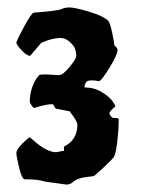

<svg xmlns="http://www.w3.org/2000/svg" viewBox="-20 -813 379 516"><path d="M72 -523Q68 -523 60 -538Q60 -574 78 -602L85 -611Q87 -613 103 -613L138 -611Q149 -611 167 -633Q185 -655 185 -662.5Q185 -670 182.5 -679.5Q180 -689 168 -700Q156 -711 142 -711Q121 -711 91 -698L61 -663Q52 -663 38 -678Q24 -693 24 -698Q24 -703 44.5 -741Q65 -779 71 -779Q136 -784 145 -788.5Q154 -793 167.5 -793Q181 -793 219.5 -781.5Q258 -770 271 -757Q276 -751 281.5 -725Q287 -699 287 -692Q296 -683 296 -680Q296 -666 274 -630.5Q252 -595 246 -595H245Q236 -597 226 -597Q216 -597 211 -592Q207 -584 207 -581Q207 -578 208 -578Q233 -578 253.5 -565.5Q274 -553 282 -541.5Q290 -530 290 -527Q274 -514 274 -508Q279 -496 285 -496Q299 -496 299 -493Q299 -464 295 -431Q291 -398 285.5 -390.5Q280 -383 257.5 -362Q235 -341 232 -340Q229 -339 218 -338Q187 -335 174 -322Q167 -317 158 -317L101 -325Q82 -331 54 -331H47Q39 -331 31.5 -362Q24 -393 24 -402Q24 -411 40.5 -427.5Q57 -444 60 -444L72 -434Q106 -404 131 -404L152 -408V-419Q188 -437 188 -478Q188 -487 167 -514L130 -521Q129 -521 126 -527Q123 -533 121 -533Q103 -533 73 -523Z"/></svg>

Font: Piedra
Style: Regular
Weight: 400
Designer: Angel Koziupa & Ale Paul
Foundry: Angel Koziupa and Alejandro Paul
Version: Version 1.000